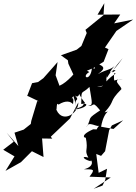

<svg xmlns="http://www.w3.org/2000/svg" viewBox="-56 -980 846 1191"><path d="M580 171 597 136 608 67 556 92 541 -25 571 -13 596 -42 621 -172 638 -202 708 -234 648 -180 571 -194C592 -310 646 -292 593 -283C664 -362 614 -343 697 -427C698 -448 628 -488 706 -490C609 -482 606 -447 655 -456C648 -510 649 -537 661 -523C571 -465 607 -439 546 -442C635 -455 593 -460 607 -513C600 -463 627 -560 661 -543C615 -509 653 -559 706 -621C630 -512 601 -511 654 -570C629 -546 604 -550 551 -520C611 -563 586 -571 512 -600C550 -532 529 -564 514 -555C504 -469 444 -503 498 -533C463 -559 416 -525 451 -578C410 -530 365 -471 313 -448L289 -513L301 -595L275 -565L213 -495L180 -471L143 -464L112 -383L115 -385L184 -352L175 -353L138 -230L135 -211L91 -176L34 -157L58 -74L-15 -157L29 -101L-36 -51L34 -10L-22 80L74 26L142 -42L214 -6L205 -121L268 -120L259 -132L378 -245L430 -345C431 -271 319 -205 288 -316C301 -266 289 -357 307 -331C351 -359 382 -352 397 -334C408 -405 372 -344 399 -384C421 -320 404 -342 430 -280C383 -392 451 -340 408 -389C429 -367 441 -395 438 -431C430 -452 410 -416 471 -342C448 -322 476 -325 403 -301C471 -303 511 -345 448 -335C449 -434 447 -389 499 -441C516 -333 523 -329 490 -323C536 -317 508 -369 581 -275C581 -305 587 -344 580 -305C470 -233 521 -261 481 -192C491 -236 551 -184 561 -203C531 -168 558 -179 522 -178C425 -135 481 -119 476 -128C494 -40 464 -54 492 -2C448 -16 457 8 506 20C506 -1 542 52 464 70C525 71 537 67 499 116L631 121L525 191ZM365 -606 368 -585 400 -516 422 -515 525 -559 587 -597 617 -675 595 -685 666 -788 770 -859 652 -835 690 -890 549 -889 591 -960 586 -886 474 -795 482 -775 449 -695 420 -672 322 -637Z"/></svg>

Font: Hussar Lance
Style: Italic
Weight: 700
Foundry: Cannot Into Space Fonts, PlusOne Fonts
Version: Version 2.27